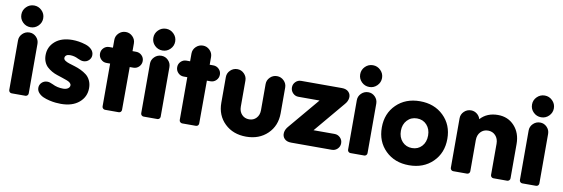

<svg xmlns="http://www.w3.org/2000/svg" viewBox="-55 -1157 4645 1584"><g transform="rotate(10 2267.5 -365.0)"><path d="M46.9 -23.9V-439Q46.9 -472.2 71.3 -496.1Q95.7 -520 129.9 -520Q162.6 -520 186.3 -496.1Q210 -472.2 210 -439V-23.9Q210 -14.2 203.1 -7.1Q196.3 0 187 0H70.8Q61 0 54 -7.1Q46.9 -14.2 46.9 -23.9ZM128.9 -746.1Q166 -746.1 193.1 -719.2Q220.2 -692.4 220.2 -654.8Q220.2 -617.7 193.4 -590.8Q166.5 -564 128.9 -564Q90.8 -564 64 -590.6Q37.1 -617.2 37.1 -654.8Q37.1 -692.4 64 -719.2Q90.8 -746.1 128.9 -746.1Z M489.7 -521Q514.6 -521 542.5 -516.8Q570.3 -512.7 601.1 -502.9Q631.8 -493.2 651.9 -473.1Q671.9 -453.1 671.9 -425.8Q671.9 -400.4 653.1 -382.1Q634.3 -363.8 606 -363.8Q587.4 -363.8 560.1 -377Q527.8 -394 490.7 -394Q471.2 -394 460 -385.5Q448.7 -377 448.7 -362.8Q448.7 -350.6 462.2 -341.3Q475.6 -332 497.1 -325.2Q518.6 -318.4 544.7 -310.5Q570.8 -302.7 596.9 -290.3Q623 -277.8 644.5 -261.2Q666 -244.6 679.4 -216.8Q692.9 -189 692.9 -152.8Q692.9 -79.6 637 -32.2Q581.1 15.1 485.8 15.1Q465.8 15.1 441.9 12.9Q418 10.7 388.4 3.9Q358.9 -2.9 335.4 -13.4Q312 -23.9 295.9 -42.2Q279.8 -60.5 279.8 -84Q279.8 -109.4 298.6 -127.7Q317.4 -146 345.7 -146Q364.3 -146 391.6 -132.8Q432.6 -111.8 481.9 -111.8Q507.8 -111.8 522.7 -122.6Q537.6 -133.3 537.6 -148.9Q537.6 -160.6 527.1 -169.9Q516.6 -179.2 499.3 -185.3Q481.9 -191.4 460 -199Q438 -206.5 414.8 -213.9Q391.6 -221.2 369.6 -233.9Q347.7 -246.6 330.3 -262.5Q313 -278.3 302.5 -303.2Q292 -328.1 292 -358.9Q292 -429.2 344.7 -475.1Q397.5 -521 489.7 -521Z M1022.9 -382.8H992.7L991.7 -23.9Q991.7 -14.2 985.1 -7.1Q978.5 0 968.8 0H853Q843.8 0 836.2 -7.1Q828.6 -14.2 828.6 -23.9V-382.8H797.9Q770.5 -382.8 751.2 -402.6Q731.9 -422.4 731.9 -450.2Q731.9 -477.5 751.2 -496.8Q770.5 -516.1 797.9 -516.1H828.6V-581.1Q828.6 -614.3 853 -638.2Q877.4 -662.1 911.6 -662.1Q944.3 -662.1 968.5 -638.2Q992.7 -614.3 992.7 -581.1V-516.1H1022.9Q1050.8 -516.1 1070.3 -496.8Q1089.8 -477.5 1089.8 -450.2Q1089.8 -422.4 1070.3 -402.6Q1050.8 -382.8 1022.9 -382.8Z M1152.3 -23.9V-439Q1152.3 -472.2 1176.8 -496.1Q1201.2 -520 1235.4 -520Q1268.1 -520 1291.7 -496.1Q1315.4 -472.2 1315.4 -439V-23.9Q1315.4 -14.2 1308.6 -7.1Q1301.8 0 1292.5 0H1176.3Q1166.5 0 1159.4 -7.1Q1152.3 -14.2 1152.3 -23.9ZM1234.4 -746.1Q1271.5 -746.1 1298.6 -719.2Q1325.7 -692.4 1325.7 -654.8Q1325.7 -617.7 1298.8 -590.8Q1272 -564 1234.4 -564Q1196.3 -564 1169.4 -590.6Q1142.6 -617.2 1142.6 -654.8Q1142.6 -692.4 1169.4 -719.2Q1196.3 -746.1 1234.4 -746.1Z M1669.4 -382.8H1639.2L1638.2 -23.9Q1638.2 -14.2 1631.6 -7.1Q1625 0 1615.2 0H1499.5Q1490.2 0 1482.7 -7.1Q1475.1 -14.2 1475.1 -23.9V-382.8H1444.3Q1417 -382.8 1397.7 -402.6Q1378.4 -422.4 1378.4 -450.2Q1378.4 -477.5 1397.7 -496.8Q1417 -516.1 1444.3 -516.1H1475.1V-581.1Q1475.1 -614.3 1499.5 -638.2Q1523.9 -662.1 1558.1 -662.1Q1590.8 -662.1 1615 -638.2Q1639.2 -614.3 1639.2 -581.1V-516.1H1669.4Q1697.3 -516.1 1716.8 -496.8Q1736.3 -477.5 1736.3 -450.2Q1736.3 -422.4 1716.8 -402.6Q1697.3 -382.8 1669.4 -382.8Z M1788.1 -224.1V-439Q1788.1 -472.2 1812.5 -496.1Q1836.9 -520 1871.1 -520Q1904.3 -520 1928.2 -495.8Q1952.1 -471.7 1952.1 -439V-220.2Q1952.1 -179.7 1975.8 -154.3Q1999.5 -128.9 2037.1 -128.9Q2073.7 -128.9 2097.4 -154.3Q2121.1 -179.7 2121.1 -220.2V-439Q2121.1 -472.2 2145.3 -496.1Q2169.4 -520 2203.1 -520Q2236.8 -520 2261 -496.1Q2285.2 -472.2 2285.2 -439V-224.1Q2285.2 -118.2 2215.6 -51Q2146 16.1 2037.1 16.1Q1927.7 16.1 1857.9 -51Q1788.1 -118.2 1788.1 -224.1Z M2339.8 -450.2Q2339.8 -477.5 2359.1 -496.8Q2378.4 -516.1 2405.8 -516.1H2746.6Q2784.2 -516.1 2803.7 -495.8Q2823.2 -475.6 2820.1 -446Q2816.9 -416.5 2793 -390.1L2576.7 -132.8H2752.9Q2780.8 -132.8 2800.3 -113.3Q2819.8 -93.8 2819.8 -65.9Q2819.8 -38.6 2800.3 -19.3Q2780.8 0 2752.9 0H2412.6Q2375 0 2355.7 -20.3Q2336.4 -40.5 2339.6 -70.1Q2342.8 -99.6 2366.7 -126L2583 -382.8H2405.8Q2378.4 -382.8 2359.1 -402.6Q2339.8 -422.4 2339.8 -450.2Z M2885.3 -23.9V-439Q2885.3 -472.2 2909.7 -496.1Q2934.1 -520 2968.3 -520Q3001 -520 3024.7 -496.1Q3048.3 -472.2 3048.3 -439V-23.9Q3048.3 -14.2 3041.5 -7.1Q3034.7 0 3025.4 0H2909.2Q2899.4 0 2892.3 -7.1Q2885.3 -14.2 2885.3 -23.9ZM2967.3 -746.1Q3004.4 -746.1 3031.5 -719.2Q3058.6 -692.4 3058.6 -654.8Q3058.6 -617.7 3031.7 -590.8Q3004.9 -564 2967.3 -564Q2929.2 -564 2902.3 -590.6Q2875.5 -617.2 2875.5 -654.8Q2875.5 -692.4 2902.3 -719.2Q2929.2 -746.1 2967.3 -746.1Z M3401.4 15.1Q3280.8 15.1 3204.1 -60.1Q3127.4 -135.3 3127.4 -253.9Q3127.4 -371.1 3204.1 -446Q3280.8 -521 3401.4 -521Q3522 -521 3599.1 -446Q3676.3 -371.1 3676.3 -253.9Q3676.3 -135.3 3599.4 -60.1Q3522.5 15.1 3401.4 15.1ZM3401.4 -128.9Q3451.7 -128.9 3483.4 -163.6Q3515.1 -198.2 3515.1 -253.9Q3515.1 -307.6 3483.4 -342.3Q3451.7 -377 3401.4 -377Q3351.6 -377 3319.3 -342.3Q3287.1 -307.6 3287.1 -253.9Q3287.1 -198.7 3319.3 -163.8Q3351.6 -128.9 3401.4 -128.9Z M4083 -23.9V-285.2Q4083 -327.1 4058.6 -353.5Q4034.2 -379.9 3996.1 -379.9Q3958 -379.9 3933.6 -353.5Q3909.2 -327.1 3909.2 -285.2V-23.9Q3909.2 -14.2 3902.3 -7.1Q3895.5 0 3886.2 0H3770Q3760.3 0 3753.2 -7.1Q3746.1 -14.2 3746.1 -23.9V-439Q3746.1 -472.2 3770.5 -496.1Q3794.9 -520 3829.1 -520Q3856 -520 3877.9 -503.2Q3899.9 -486.3 3907.2 -460Q3961.9 -521 4054.2 -521Q4138.7 -521 4192.4 -462.4Q4246.1 -403.8 4246.1 -311V-23.9Q4246.1 -14.2 4239 -7.1Q4231.9 0 4222.2 0H4106.9Q4097.2 0 4090.1 -7.1Q4083 -14.2 4083 -23.9Z M4324.7 -23.9V-439Q4324.7 -472.2 4349.1 -496.1Q4373.5 -520 4407.7 -520Q4440.4 -520 4464.1 -496.1Q4487.8 -472.2 4487.8 -439V-23.9Q4487.8 -14.2 4481 -7.1Q4474.1 0 4464.8 0H4348.6Q4338.9 0 4331.8 -7.1Q4324.7 -14.2 4324.7 -23.9ZM4406.7 -746.1Q4443.8 -746.1 4470.9 -719.2Q4498 -692.4 4498 -654.8Q4498 -617.7 4471.2 -590.8Q4444.3 -564 4406.7 -564Q4368.7 -564 4341.8 -590.6Q4314.9 -617.2 4314.9 -654.8Q4314.9 -692.4 4341.8 -719.2Q4368.7 -746.1 4406.7 -746.1Z"/></g></svg>

Font: LT Saeada
Style: Bold
Weight: 700
Designer: Daniel Lyons
Foundry: LyonsType
Version: Version 1.001